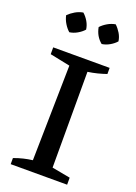

<svg xmlns="http://www.w3.org/2000/svg" viewBox="-164 -939 709 1004"><g transform="rotate(20 190.5 -437.5)"><path d="M32 0V-34Q59 -44 84 -50Q109 -56 134 -59L144 -589L32 -612V-650H346V-616Q323 -608 297.5 -601.5Q272 -595 244 -591V-58L346 -39V0ZM118 -875Q135 -860 147 -839.5Q159 -819 162 -796Q148 -780 127 -768Q106 -756 84 -753Q68 -767 55.5 -787.5Q43 -808 38 -831Q54 -847 74.5 -859Q95 -871 118 -875ZM298 -875Q314 -860 326.5 -839.5Q339 -819 342 -796Q328 -780 307 -768Q286 -756 264 -753Q228 -782 219 -831Q234 -847 254.5 -859Q275 -871 298 -875Z"/></g></svg>

Font: Piazzolla SC Medium
Style: Regular
Weight: 500
Designer: Juan Pablo del Peral
Foundry: Huerta Tipografica
Version: Version 1.330